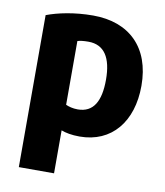

<svg xmlns="http://www.w3.org/2000/svg" viewBox="-85 -622 775 902"><g transform="rotate(10 303.0 -171.0)"><path d="M567 -266C567 -94 474 19 322 19C284 19 254 13 234 5V210H66V-515C119 -535 197 -552 287 -552C459 -552 567 -449 567 -266ZM398 -265C398 -370 362 -427 286 -427C263 -427 246 -425 234 -421V-117C247 -111 267 -105 291 -105C366 -105 398 -163 398 -265Z"/></g></svg>

Font: Repo ExtraBold
Style: Bold
Weight: 700
Designer: Stefan Peev
Foundry: Context Ltd
Version: Version 1.502